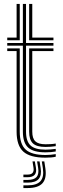

<svg xmlns="http://www.w3.org/2000/svg" viewBox="-20 -790 319 971"><path d="M209.9 -19.6Q148.9 -19.6 122.3 -43.9Q95.7 -68.2 95.7 -124.3V-559.1H16.6V-572.7H95.7V-770H111.6V-572.7H250.3V-559.1H111.6V-124.3Q111.6 -75.5 134.4 -54.3Q157.1 -33.1 209.9 -33.1Q222.4 -33.1 235.3 -34.2Q248.3 -35.2 261.9 -37.1V-23.9Q250.6 -21.7 237.6 -20.7Q224.5 -19.6 209.9 -19.6ZM209.9 7.4Q131.9 7.4 98 -23.2Q64 -53.8 64 -124.3V-531.8H16.6V-545.4H79.9V-124.3Q79.9 -60.9 110 -33.5Q140.1 -6.1 209.9 -6.1Q224 -6.1 237 -7.3Q250.1 -8.5 261.9 -10.7V2.7Q241.5 7.4 209.9 7.4ZM209.9 -46.9Q165.6 -46.9 146.5 -64.8Q127.4 -82.8 127.4 -124.3V-545.4H250.3V-531.8H143.2V-124.3Q143.2 -89.9 158.8 -75.2Q174.4 -60.4 209.9 -60.4Q221.7 -60.4 235 -61.1Q248.2 -61.7 261.9 -64V-50.8Q249.7 -48.9 236.6 -47.9Q223.6 -46.9 209.9 -46.9ZM16.6 -586.4V-600H64V-770H79.9V-586.4ZM127.4 -586.4V-770H143.2V-600H250.3V-586.4ZM191.5 26.4H204.1L209.4 61.2Q216.9 111.9 195 136.5Q173.1 161 119.7 161H98.3V147.3H119.7Q165.9 147.3 184.6 126.2Q203.4 105.1 196.8 61.2ZM144.4 26.4H156.3L161.6 57.6Q165.9 81.6 155.4 93.9Q145 106.2 119.7 106.2H98.3V92.9H119.7Q137.7 92.9 145 84Q152.2 75.2 149.3 57.6ZM167.6 26.4H180.2L185.5 59.4Q191.5 96.8 175.4 115.2Q159.3 133.6 119.7 133.6H98.3V119.9H119.7Q152 119.9 165 105.2Q177.9 90.4 172.9 59.4Z"/></svg>

Font: Big Shoulders Inline Text Thin
Style: Regular
Weight: 100
Designer: Patric King
Foundry: XO Type Co
Version: Version 2.002